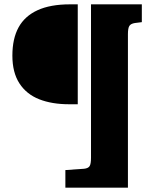

<svg xmlns="http://www.w3.org/2000/svg" viewBox="-20 -723 699 884"><path d="M281 141V60L367 54Q386 52 392.5 42Q399 32 399 3V-703H633V-621L601 -617Q582 -614 575.5 -603.5Q569 -593 569 -566V141ZM298 -243Q219 -243 160.5 -266Q102 -289 69.5 -339Q37 -389 37 -467Q37 -545 65.5 -597Q94 -649 153 -676Q212 -703 302 -703H338V-243Z"/></svg>

Font: Literata 18pt ExtraBold
Style: Regular
Weight: 800
Designer: Latin by Veronika Burian and Jose Scaglione. Greek by Irene Vlachou. Cyrillic by Vera Evstafieva.
Foundry: TypeTogether
Version: Version 3.103;gftools[0.9.29]